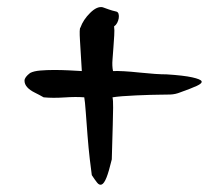

<svg xmlns="http://www.w3.org/2000/svg" viewBox="-20 -530 607 535"><path d="M214.8 -258.8Q191.9 -260.7 159.7 -258.5Q127.4 -256.3 101.6 -258.8Q89.8 -265.6 76.4 -272.2Q63 -278.8 55.7 -287.1Q48.3 -295.4 48.3 -305.2Q48.3 -314.9 64 -326.7Q74.2 -332 92.3 -333.5Q110.4 -335 130.6 -335Q150.9 -335 171.6 -334Q192.4 -333 208 -332Q205.1 -381.8 202.9 -416.5Q200.7 -451.2 204.1 -453.1Q211.9 -475.1 231.2 -494.1Q250.5 -513.2 266.1 -509.8Q274.4 -506.8 283.2 -503.7Q292 -500.5 303.2 -498Q308.6 -497.1 310.3 -491.5Q312 -485.8 310.8 -479Q309.6 -472.2 306.4 -466.1Q303.2 -460 297.9 -456.5Q299.3 -446.8 298.3 -431.2Q297.4 -415.5 296.1 -398.7Q294.9 -381.8 293.5 -364Q292 -346.2 294.9 -332Q319.8 -333 368.2 -327.9Q416.5 -322.8 444.3 -322.8Q491.7 -319.8 515.6 -314.5Q539.6 -309.1 541.7 -303.5Q543.9 -297.9 528.6 -290.8Q513.2 -283.7 482.9 -272.9Q468.8 -267.1 454.3 -266.6Q439.9 -266.1 422.6 -266.1Q405.3 -266.1 359.6 -264.2Q314 -262.2 293.5 -258.8Q295.4 -251 295.2 -229.7Q294.9 -208.5 294.2 -181.9Q293.5 -155.3 292.7 -129.2Q292 -103 291.5 -85.9Q283.2 -51.3 276.6 -34.9Q270 -18.6 263.4 -15.9Q256.8 -13.2 250.5 -21.2Q244.1 -29.3 235.8 -42Q233.9 -55.2 230.2 -86.4Q226.6 -117.7 223.9 -152.3Q221.2 -187 219 -217.5Q216.8 -248 214.8 -258.8Z"/></svg>

Font: AKL 022
Style: Regular
Weight: 400
Designer: AKL
Foundry: AKL
Version: Version 2.053;August 19, 2024;FontCreator 13.0.0.2675 64-bit